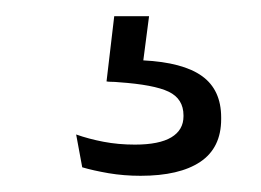

<svg xmlns="http://www.w3.org/2000/svg" viewBox="-20 -26 322 237"><path d="M121 -6H164L154.5 67L127.5 48Q133.5 48 141.5 48Q149.5 48 156.5 48.5Q206 51 229.5 68Q253 85 253 119V121Q253 156.5 227.2 173.8Q201.5 191 153.5 191Q133 191 114 187.8Q95 184.5 81.5 180.5L74 140Q89.5 145.5 107.8 149Q126 152.5 146.5 152.5Q176.5 152.5 191.5 143.5Q206.5 134.5 206.5 117.5V116.5Q206.5 96 188.2 87.2Q170 78.5 126.5 75.5Q121.5 75 117.8 75Q114 75 111.5 74.5Z"/></svg>

Font: Anek Kannada Medium Light
Style: Regular
Weight: 300
Version: Version 1.003